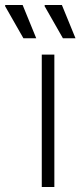

<svg xmlns="http://www.w3.org/2000/svg" viewBox="-88 -743 320 763"><path d="M78 0V-526H128V0ZM162 -591 89 -719 90 -723H158L212 -591ZM5 -591 -68 -719 -67 -723H2L56 -591Z"/></svg>

Font: Archivo SemiExpanded Thin
Style: Regular
Weight: 250
Width: 6
Designer: Hector Gatti
Foundry: Omnibus-Type
Version: Version 2.001